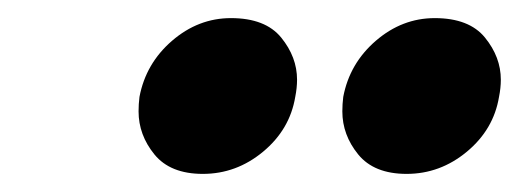

<svg xmlns="http://www.w3.org/2000/svg" viewBox="-20 -812 573 212"><path d="M204 -620Q168 -620 150.5 -641.5Q133 -663 133 -689Q133 -697 134 -705Q141 -742 170 -767Q199 -792 235 -792Q273 -792 290.5 -770.5Q308 -749 308 -724Q308 -715 306 -705Q300 -669 270.5 -644.5Q241 -620 204 -620ZM429 -620Q393 -620 375.5 -641.5Q358 -663 358 -689Q358 -697 359 -705Q366 -742 395 -767Q424 -792 460 -792Q498 -792 515.5 -770.5Q533 -749 533 -724Q533 -715 531 -705Q525 -669 495.5 -644.5Q466 -620 429 -620Z"/></svg>

Font: Fz Poppins Black
Style: Italic
Weight: 900
Italic angle: -10°
Designer: Ninad Kale (Devanagari), Jonny Pinhorn (Latin)
Foundry: Indian Type Foundry
Version: Vit hóa bi Vntype.Com & FontZin.Com